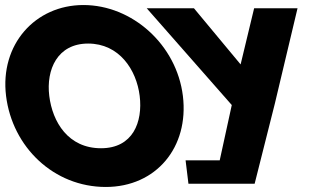

<svg xmlns="http://www.w3.org/2000/svg" viewBox="-20 -738 1343 767"><path d="M566 -705.1 905.9 -318.4 857.7 -97.4H721.4L732.8 -3.9H837.4H997.2L1077.8 -323.5L1168.6 -705.1H995.2L941.2 -480.7L754.7 -705.1ZM4.2 -354.9C29.4 -150.1 195.1 8.9 402.5 8.9C603.9 8.9 735.7 -150.1 710.6 -354.9C685.4 -559.8 507.9 -717.9 313.2 -717.9C120.3 -717.9 -20.9 -559.8 4.2 -354.9ZM176.8 -354.9C163.9 -459.5 208.9 -564 332.1 -564C456.2 -564 525.2 -459.5 538 -354.9C550.8 -250.4 511 -145.8 383.5 -145.8C252.6 -145.8 189.6 -250.4 176.8 -354.9Z"/></svg>

Font: Hussar
Style: BdOpOblOne
Weight: 700
Foundry: Cannot Into Space Fonts
Version: Version 2.00